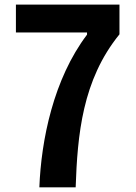

<svg xmlns="http://www.w3.org/2000/svg" viewBox="-20 -804 584 824"><path d="M148.9 0H304.7C312.5 -224.6 333 -460.4 492.7 -656.7V-784.2H48.3V-664.6H353.5V-655.3C209.5 -464.8 156.7 -203.1 148.9 0Z"/></svg>

Font: Decalotype SemiBold
Style: Regular
Weight: 600
Designer: Alfredo Marco Pradil
Foundry: Alfredo Marco Pradil
Version: Version 1.0